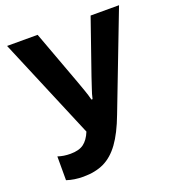

<svg xmlns="http://www.w3.org/2000/svg" viewBox="-132 -818 851 933"><g transform="rotate(-20 294.0 -352.0)"><path d="M141 10Q94 10 55 -3V-126Q70 -121 86 -118.5Q102 -116 120 -116Q164 -116 188.5 -134Q213 -152 229 -191L9 -714H167L271 -432Q278 -412 288.5 -383Q299 -354 305 -329H311Q316 -353 326 -381Q336 -409 344 -435L441 -714H588L397 -217Q365 -132 329 -82.5Q293 -33 248 -11.5Q203 10 141 10Z"/></g></svg>

Font: Noto Sans SemiCondensed
Style: Bold
Weight: 700
Width: 4
Designer: Monotype Design Team
Foundry: Monotype Imaging Inc.
Version: Version 2.013; ttfautohint (v1.8.4.7-5d5b)